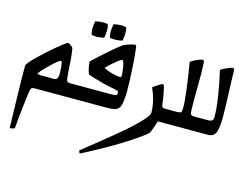

<svg xmlns="http://www.w3.org/2000/svg" viewBox="-144 -977 2185 1673"><g transform="rotate(15 948.5 -140.5)"><path d="M542 0Q525 0 487 0Q449 0 401.5 0Q354 0 306.5 0Q259 0 221.5 0Q184 0 168 0Q144 0 136.5 11.5Q129 23 125 63Q119 109 110 185.5Q101 262 91 378Q84 385 72 387.5Q60 390 47 390Q46 330 43.5 254.5Q41 179 39.5 100.5Q38 22 36.5 -48Q35 -118 36 -168Q36 -179 57 -204Q78 -229 111.5 -262Q145 -295 183 -329Q221 -363 256.5 -392.5Q292 -422 316.5 -440Q341 -458 347 -458Q354 -458 365 -451Q376 -444 385 -435.5Q394 -427 395 -422Q402 -382 406 -333Q410 -284 413 -231Q416 -182 419 -159Q422 -136 429.5 -129.5Q437 -123 453 -123H542ZM346 -191Q346 -208 344 -231.5Q342 -255 338.5 -273Q335 -291 330 -291Q321 -291 301 -276Q281 -261 257 -238.5Q233 -216 210.5 -193Q188 -170 173.5 -152.5Q159 -135 159 -131Q159 -125 190.5 -124Q222 -123 300 -123Q325 -123 335.5 -134Q346 -145 346 -191Z M502 -123Q532 -123 574 -123Q616 -123 661.5 -123Q707 -123 750 -123Q793 -123 827 -123Q863 -123 870.5 -128Q878 -133 878 -150Q878 -158 874 -163Q870 -168 846 -173Q826 -177 787.5 -185Q749 -193 699 -206.5Q649 -220 595 -239Q583 -262 576.5 -295.5Q570 -329 570 -351Q601 -381 643.5 -419.5Q686 -458 731 -496.5Q776 -535 816 -564Q828 -570 848 -577Q868 -584 887 -589Q906 -594 913 -594Q923 -594 926 -587Q929 -580 931 -556Q935 -526 938.5 -482Q942 -438 945 -387.5Q948 -337 950 -285.5Q952 -234 952 -190Q952 -124 945.5 -85.5Q939 -47 924 -28.5Q909 -10 883 -5Q857 0 818 0H502ZM713 -327Q736 -316 765 -307Q794 -298 820.5 -292.5Q847 -287 862 -288Q872 -288 872 -302Q872 -328 867.5 -359.5Q863 -391 856.5 -414Q850 -437 842 -437Q836 -437 818.5 -425.5Q801 -414 780.5 -396.5Q760 -379 741 -361.5Q722 -344 711 -331Q710 -329 713 -327ZM526 -580Q519 -602 518.5 -630.5Q518 -659 526 -701Q562 -709 592 -710Q622 -711 639 -704Q654 -662 639 -583Q605 -575 573.5 -574.5Q542 -574 526 -580ZM687 -596Q680 -619 679.5 -647.5Q679 -676 687 -718Q723 -726 753 -726.5Q783 -727 800 -720Q815 -678 800 -600Q766 -592 734 -591.5Q702 -591 687 -596Z M1284 0Q1279 0 1273.5 16Q1268 32 1261 54.5Q1254 77 1245 97.5Q1236 118 1225 126Q1136 195 1006 274Q876 353 696 446Q688 440 686 433.5Q684 427 684 420Q751 367 823 309.5Q895 252 963 195.5Q1031 139 1085.5 88.5Q1140 38 1172.5 -0.5Q1205 -39 1205 -59Q1205 -104 1196 -146Q1187 -188 1175 -221Q1163 -254 1153 -273Q1176 -291 1200.5 -306.5Q1225 -322 1232 -325Q1241 -325 1245 -321Q1249 -317 1250 -311Q1260 -273 1267 -235Q1274 -197 1277 -163Q1280 -137 1287 -130Q1294 -123 1308 -123H1377V0Z M1337 0V-123H1417Q1447 -123 1454.5 -131Q1462 -139 1462 -173Q1462 -200 1458 -246Q1454 -292 1446.5 -348Q1439 -404 1430.5 -462.5Q1422 -521 1413 -573Q1428 -584 1449.5 -595Q1471 -606 1491 -613Q1511 -620 1519 -620Q1523 -620 1526.5 -615.5Q1530 -611 1533 -606Q1538 -512 1536 -402.5Q1534 -293 1536 -173Q1537 -145 1542.5 -134Q1548 -123 1573 -123Q1602 -123 1616 -123Q1630 -123 1643 -123V0Z M1602 0V-123H1700Q1722 -123 1734 -131Q1746 -139 1746 -173Q1746 -224 1737 -293.5Q1728 -363 1714 -436.5Q1700 -510 1685 -573Q1697 -583 1719 -593.5Q1741 -604 1761.5 -612Q1782 -620 1791 -620Q1798 -620 1805 -606Q1807 -499 1811.5 -399Q1816 -299 1817 -197Q1818 -100 1802.5 -50Q1787 0 1729 0Z"/></g></svg>

Font: Ruwudu SemiBold
Style: Regular
Weight: 600
Designer: Becca Hirsbrunner Spalinger
Foundry: SIL International
Version: Version 3.000